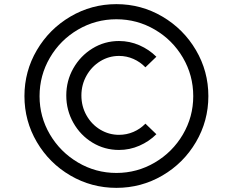

<svg xmlns="http://www.w3.org/2000/svg" viewBox="-20 -815 1124 927"><path d="M542 -795Q662 -795 764 -735Q866 -675 926 -573Q986 -471 986 -351Q986 -231 926 -129Q866 -27 764 32.5Q662 92 542 92Q422 92 320 32.5Q218 -27 158 -129Q98 -231 98 -351Q98 -471 158 -573Q218 -675 320 -735Q422 -795 542 -795ZM542 20Q642 20 727.5 -30.3Q813 -80.6 863 -165.8Q913 -251 913 -350.8Q913 -451.5 863 -536.7Q813 -622 727.5 -672Q642 -722 542 -722Q442 -722 356.5 -672Q271 -622 221 -536.5Q171 -451 171 -350.6Q171 -251.1 221 -166Q271 -81 356.5 -30.5Q442 20 542 20ZM554.7 -164Q591 -164 624.1 -178.1Q657.1 -192.2 682 -218L735 -167Q700 -132 653 -111.5Q606 -91 554.7 -91Q484.7 -91 426.3 -126.5Q368 -162 334 -222.5Q300 -283 300 -354Q300 -425 334 -485Q368 -545 426.3 -581Q484.7 -617 554.7 -617Q606 -617 653 -596.5Q700 -576 735 -541L682 -490Q657 -516 624.1 -530.5Q591.2 -545 554.8 -545Q506 -545 464.2 -519.5Q422.5 -493.9 397.7 -449.9Q373 -405.9 373 -354Q373 -301.6 397.7 -257.8Q422.5 -214 464.2 -189Q506 -164 554.7 -164Z"/></svg>

Font: SUIT Variable
Style: Regular
Weight: 400
Designer: Sunn Youn; Korean Glyphs from Source Han Sans (Sandoll Communications; Soo-young Jang, Joo-yeon Kang)
Foundry: Sunn
Version: Version 1.150;FEAKit 1.0